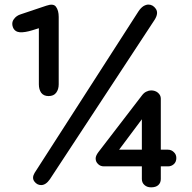

<svg xmlns="http://www.w3.org/2000/svg" viewBox="-20 -802 834 832"><path d="M190.4 -385.7Q168.9 -385.7 158.2 -400.4Q148.4 -415 148.4 -436.5Q148.4 -517.6 148.4 -679.7Q140.6 -677.7 120.1 -670.9Q88.9 -661.1 66.4 -662.1Q43.9 -664.1 36.1 -683.6Q33.2 -691.4 33.2 -698.2Q33.2 -710 40 -718.8Q50.8 -734.4 70.3 -740.2Q107.4 -752 180.7 -777.3Q211.9 -788.1 222.7 -772.5Q234.4 -756.8 234.4 -728.5Q234.4 -631.8 234.4 -436.5Q234.4 -415 223.6 -400.4Q212.9 -385.7 190.4 -385.7ZM158.2 0Q140.6 0 128.9 -15.6Q117.2 -31.2 129.9 -52.7Q280.3 -286.1 580.1 -752.9Q589.8 -767.6 601.6 -775.4Q613.3 -782.2 623 -782.2Q642.6 -782.2 655.3 -763.7Q668 -745.1 650.4 -716.8Q499 -486.3 196.3 -25.4Q178.7 0 158.2 0ZM634.8 9.8Q617.2 9.8 606.4 0Q594.7 -9.8 594.7 -26.4Q594.7 -43.9 594.7 -81.1Q553.7 -81.1 430.7 -81.1Q415 -81.1 405.3 -90.8Q394.5 -100.6 394.5 -115.2Q394.5 -127 406.2 -142.6Q469.7 -225.6 596.7 -390.6Q605.5 -401.4 615.2 -405.3Q625 -410.2 634.8 -410.2Q652.3 -410.2 664.1 -400.4Q676.8 -389.6 676.8 -375Q676.8 -300.8 676.8 -153.3Q684.6 -153.3 708 -153.3Q722.7 -153.3 733.4 -142.6Q744.1 -132.8 744.1 -117.2Q744.1 -100.6 733.4 -90.8Q722.7 -81.1 708 -81.1Q697.3 -81.1 676.8 -81.1Q676.8 -67.4 676.8 -26.4Q676.8 -9.8 666 0Q655.3 9.8 634.8 9.8ZM496.1 -153.3Q520.5 -153.3 594.7 -153.3Q594.7 -185.5 594.7 -285.2Q570.3 -252 496.1 -153.3Z"/></svg>

Font: Abed
Style: Bold
Weight: 700
Designer: Johan Aakerlund
Version: Version 3.105